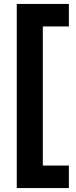

<svg xmlns="http://www.w3.org/2000/svg" viewBox="-20 -836 384 973"><path d="M65 -816H329V-702H197V3H329V117H65Z"/></svg>

Font: Chakra Petch
Style: Bold
Weight: 700
Designer: Katatrad Aksorn Co.,Ltd.
Foundry: Cadson Demak Co.,Ltd.
Version: Version 1.000; ttfautohint (v1.6)